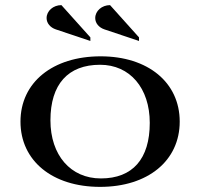

<svg xmlns="http://www.w3.org/2000/svg" viewBox="-20 -725 782 750"><path d="M162 -654.4C162 -634 176.9 -617.3 198 -610.2L333 -565V-579L219.9 -705C187.9 -705 162 -682.3 162 -654.4ZM352 -654.4C352 -634 366.9 -617.3 388 -610.2L523 -565V-579L409.9 -705C377.9 -705 352 -682.3 352 -654.4ZM60 -250C60 -97 184.4 5 371 5C557.6 5 682 -97 682 -250C682 -403 557.9 -505 373 -505C185.7 -505 60 -403 60 -250ZM177 -255C177 -396 245.8 -472 371 -472C487.3 -472 565 -381.2 565 -245C565 -104.3 498.2 -28 374 -28C255.8 -28 177 -118.8 177 -255Z"/></svg>

Font: Prida01
Style: Bold
Weight: 700
Designer: gluk
Foundry: gluk
Version: Version 00.072